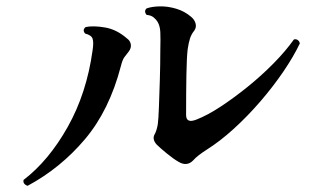

<svg xmlns="http://www.w3.org/2000/svg" viewBox="-20 -644 1040 618"><path d="M555 -123Q539 -132 517 -150Q495 -168 484 -179Q468 -197 479 -214Q485 -226 488 -245Q490 -259 491.5 -298.5Q493 -338 494.5 -387.5Q496 -437 496 -481Q497 -521 496 -541Q495 -561 487 -574Q483 -581 474.5 -588Q466 -595 452 -596Q442 -608 452 -617Q469 -623 494.5 -623.5Q520 -624 547 -616Q574 -608 595 -590Q606 -581 609.5 -568.5Q613 -556 605 -545Q596 -534 591.5 -520Q587 -506 584 -485Q581 -459 580 -404Q579 -349 579 -274Q579 -246 612 -259Q648 -273 690.5 -301Q733 -329 777 -364.5Q821 -400 860 -439.5Q899 -479 926 -517Q933 -519 938.5 -515Q944 -511 945 -504Q925 -462 892 -413.5Q859 -365 818 -317.5Q777 -270 732.5 -229.5Q688 -189 645 -162Q631 -153 620 -144.5Q609 -136 602 -128Q582 -107 555 -123ZM69 -46Q62 -48 58 -53Q54 -58 56 -65Q137 -127 198 -235.5Q259 -344 278 -482Q282 -508 278 -519.5Q274 -531 254 -536Q244 -548 256 -557Q281 -562 318.5 -555.5Q356 -549 389 -520Q399 -513 401 -501.5Q403 -490 395 -479Q386 -468 380 -459.5Q374 -451 369 -431Q332 -289 253.5 -196Q175 -103 69 -46Z"/></svg>

Font: Zen Old Mincho
Style: Bold
Weight: 700
Designer: Yoshimichi Ohira
Foundry: Positype
Version: Version 1.500